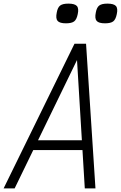

<svg xmlns="http://www.w3.org/2000/svg" viewBox="-40 -1042 669 1062"><path d="M-20 0 372 -800H436L488 0H429L386 -710L41 0ZM114 -212 139 -266H442L444 -212ZM541 -913Q506 -913 494.5 -926.5Q483 -940 490 -973Q495 -1001 509 -1011.5Q523 -1022 554 -1022Q589 -1022 601 -1009Q613 -996 606 -964Q600 -934 586 -923.5Q572 -913 541 -913ZM325 -913Q290 -913 278.5 -926.5Q267 -940 274 -973Q279 -1001 293 -1011.5Q307 -1022 338 -1022Q373 -1022 385 -1009Q397 -996 390 -964Q384 -934 370 -923.5Q356 -913 325 -913Z"/></svg>

Font: Victor Mono Thin ExtraLight
Style: Italic
Weight: 250
Italic angle: -12°
Monospace: yes
Version: Version 1.561;gftools[0.9.30]